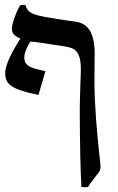

<svg xmlns="http://www.w3.org/2000/svg" viewBox="-20 -586 489 799"><path d="M140.1 -190.9Q96.2 -199.7 69.1 -208.7Q42 -217.8 26.9 -228.8Q11.7 -239.7 6.6 -252.9Q1.5 -266.1 1.5 -283.2Q1.5 -295.4 6.8 -312.3Q12.2 -329.1 21 -347.9Q29.8 -366.7 41.3 -386.7Q52.7 -406.7 64.9 -425.8Q47.4 -432.6 38.3 -442.1Q29.3 -451.7 29.3 -467.3Q29.3 -474.1 32.2 -485.8Q35.2 -497.6 39.8 -511Q44.4 -524.4 50.5 -538.3Q56.6 -552.2 63 -563Q66.9 -565.4 73.5 -565.7Q80.1 -565.9 85.4 -564.9Q89.4 -553.7 94.5 -545.9Q99.6 -538.1 109.6 -532.5Q119.6 -526.9 136 -522.5Q152.3 -518.1 178.2 -513.7Q189 -511.7 203.9 -509.3Q218.8 -506.8 234.9 -504.4Q251 -502 266.4 -499.8Q281.7 -497.6 293 -496.1Q312 -493.7 326.9 -485.4Q341.8 -477.1 352.3 -461.2Q362.8 -445.3 368.4 -420.9Q374 -396.5 374 -361.8Q374 -346.2 373.5 -317.1Q373 -288.1 373 -252.9Q373 -210.4 375 -168.2Q377 -126 379.9 -87.4Q382.8 -48.8 386 -16.1Q389.2 16.6 391.6 40Q394.5 67.9 396.5 85Q398.4 102.1 398.4 106.4Q398.4 115.7 396.5 121.3Q394.5 127 390.1 132.3Q379.4 146 367.2 162.1Q355 178.2 345.7 192.4Q332 193.8 318.8 192.4Q317.4 171.4 316.2 136.5Q314.9 101.6 314 58.8Q313 16.1 312.5 -32.2Q312 -80.6 312 -128.9Q312 -152.3 312.7 -177.2Q313.5 -202.1 314.2 -225.1Q314.9 -248 315.7 -266.8Q316.4 -285.6 316.4 -296.4Q316.4 -325.7 311.8 -343.5Q307.1 -361.3 298.3 -371.6Q289.6 -381.8 276.9 -386.2Q264.2 -390.6 248 -393.1Q225.1 -396.5 201.9 -400.1Q178.7 -403.8 159.2 -406.7Q139.6 -409.7 125.5 -411.4Q111.3 -413.1 106.9 -413.1Q105 -411.1 100.6 -403.8Q96.2 -396.5 91.8 -386.7Q87.4 -377 84.2 -366.5Q81.1 -356 81.1 -347.7Q81.1 -333 86.7 -324Q92.3 -314.9 103.3 -309.1Q114.3 -303.2 130.9 -298.8Q147.5 -294.4 168.9 -289.6Z"/></svg>

Font: Federov2
Style: Regular
Weight: 400
Designer: Olexa M. Volochay | Cyreal.org
Foundry: Olexa M. Volochay | Cyreal.org
Version: Version 1.000